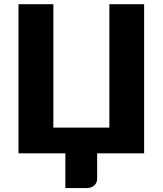

<svg xmlns="http://www.w3.org/2000/svg" viewBox="-20 -749 794 938"><path d="M514.2 -728.5H684.1V0H454.6V124Q454.6 144.5 439.9 157.7Q425.8 169.9 401.4 169.9H299.3V0H70.3V-728.5H240.7V-125.5H514.2Z"/></svg>

Font: Lato-ExtraBold
Style: Regular
Weight: 500
Designer: Lukasz Dziedzic with Adam Twardoch and Botio Nikoltchev
Foundry: tyPoland Lukasz Dziedzic
Version: ""